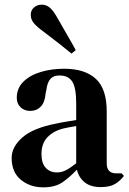

<svg xmlns="http://www.w3.org/2000/svg" viewBox="-20 -790 554 824"><path d="M166 14Q109 14 69.5 -18.5Q30 -51 30 -112Q30 -160 76.5 -200.5Q123 -241 223 -260Q240 -264 262.5 -267.5Q285 -271 307 -275V-346Q307 -414 290 -440Q273 -466 236 -466H233Q210 -466 196.5 -451.5Q183 -437 179 -404L176 -391Q173 -351 155 -332.5Q137 -314 110 -314Q85 -314 68.5 -329.5Q52 -345 52 -370Q52 -411 80 -439Q108 -467 154.5 -481Q201 -495 255 -495Q344 -495 391 -452Q438 -409 438 -312V-89Q438 -46 479 -46H502L512 -35Q494 -12 472 0.5Q450 13 412 13Q369 13 343.5 -7.5Q318 -28 310 -62Q278 -28 247 -7Q216 14 166 14ZM224 -50Q244 -50 262 -59Q280 -68 307 -89V-249Q281 -245 254 -239Q211 -229 184.5 -202Q158 -175 158 -129Q158 -89 176.5 -69.5Q195 -50 224 -50ZM287 -560Q264 -579 236 -601Q208 -623 167 -654Q138 -675 125 -691Q112 -707 112 -726Q112 -746 126 -758Q140 -770 159 -770Q179 -770 194.5 -756.5Q210 -743 227 -712Q253 -666 271.5 -634.5Q290 -603 305 -575Z"/></svg>

Font: DM Serif Text
Style: Regular
Weight: 400
Designer: Colophon Foundry, Frank Grießhammer
Foundry: Colophon Foundry
Version: Version 5.200; ttfautohint (v1.8.3)